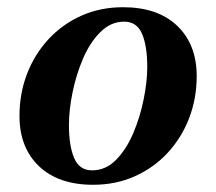

<svg xmlns="http://www.w3.org/2000/svg" viewBox="-20 -496 599 532"><path d="M324 -436Q287 -436 258 -407Q229 -378 210 -333.5Q191 -289 181 -240Q171 -191 171 -150Q171 -92 185.5 -58Q200 -24 235 -24L238 16Q142 16 88 -35.5Q34 -87 34 -175Q34 -237 55 -291.5Q76 -346 114.5 -387.5Q153 -429 205.5 -452.5Q258 -476 321 -476ZM235 -24Q273 -24 301.5 -53Q330 -82 349 -126.5Q368 -171 378 -220.5Q388 -270 388 -310Q388 -369 373.5 -402.5Q359 -436 324 -436L321 -476Q417 -476 471 -424.5Q525 -373 525 -285Q525 -223 504 -168.5Q483 -114 444.5 -72.5Q406 -31 353.5 -7.5Q301 16 238 16Z"/></svg>

Font: Poltawski Nowy
Style: Bold Italic
Weight: 700
Italic angle: -12°
Designer: Adam Pótawski, Mateusz Machalski, Borys Kosmynka, Ania Wieluska
Foundry: Capitalics.wtf
Version: Version 1.001;gftools[0.9.25]